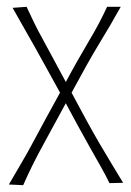

<svg xmlns="http://www.w3.org/2000/svg" viewBox="-20 -539 385 563"><path d="M48 4 6 2Q25 -31 42.5 -60.5Q60 -90 77 -122Q94 -154 115 -192.5Q136 -231 163 -280Q188 -327 207 -360.5Q226 -394 241.5 -420Q257 -446 269.5 -469.5Q282 -493 294 -519H334Q319 -492 303.5 -465.5Q288 -439 270 -409.5Q252 -380 232 -344Q212 -308 187 -262Q161 -215 142 -179.5Q123 -144 107 -115Q91 -86 77 -58Q63 -30 48 4ZM301 -2Q290 -25 276 -49.5Q262 -74 245.5 -103.5Q229 -133 207.5 -172Q186 -211 159 -262Q134 -307 116 -340Q98 -373 82.5 -400.5Q67 -428 51.5 -455Q36 -482 17 -516L58 -519Q69 -495 80.5 -471.5Q92 -448 107 -421Q122 -394 140 -360Q158 -326 183 -280Q210 -229 232.5 -188Q255 -147 274 -114.5Q293 -82 309.5 -55Q326 -28 341 -3Z"/></svg>

Font: Truculenta Thin
Style: Regular
Weight: 250
Version: Version 1.002